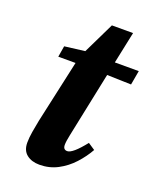

<svg xmlns="http://www.w3.org/2000/svg" viewBox="-122 -695 640 784"><g transform="rotate(20 197.5 -303.0)"><path d="M81 -153 141 -426H66L74 -474L162 -485L228 -621H320L291 -483H395L384 -421L279 -424L220 -140Q214 -112 214 -97Q214 -76 232 -76Q255 -76 304 -138L334 -118Q315 -84 287 -53.5Q259 -23 223 -4Q187 15 144 15Q110 15 88.5 -2Q67 -19 67 -53Q67 -75 71.5 -101.5Q76 -128 81 -153Z"/></g></svg>

Font: Source Serif Pro
Style: Bold Italic
Weight: 700
Italic angle: -12°
Designer: Frank Grießhammer
Foundry: Adobe Systems Incorporated
Version: Version 3.001;hotconv 1.0.111;makeotfexe 2.5.65597